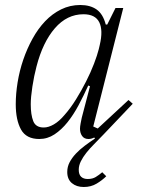

<svg xmlns="http://www.w3.org/2000/svg" viewBox="-20 -544 568 768"><path d="M315 204Q286 204 267.5 188.5Q249 173 249 144Q249 123 258.5 105Q268 87 283.5 70.5Q299 54 319 39Q339 24 360 10L357 6Q345 12 334 12Q317 12 308.5 0Q300 -12 300 -29Q300 -37 302.5 -50.5Q305 -64 307 -73L340 -199L333 -202Q315 -162 294.5 -123.5Q274 -85 250 -55Q226 -25 198 -6.5Q170 12 137 12Q85 12 64 -26Q43 -64 43 -127Q43 -169 50.5 -215Q58 -261 73 -305Q88 -349 110 -389Q132 -429 160.5 -459Q189 -489 224.5 -506.5Q260 -524 301 -524Q341 -524 366.5 -506Q392 -488 403 -446H409L442 -512H473L353 -38L371 -30L494 -144L511 -129L394 -6Q375 14 357 32Q339 50 325.5 67Q312 84 303.5 101Q295 118 295 135Q295 154 304.5 163Q314 172 331 172Q350 172 363 164Q376 156 389 145L405 161Q389 177 366.5 190.5Q344 204 315 204ZM155 -34Q174 -34 195.5 -46.5Q217 -59 238 -84Q262 -111 284 -146.5Q306 -182 324.5 -218.5Q343 -255 356 -289Q369 -323 375 -347L379 -364Q393 -423 377 -455Q361 -487 314 -487Q248 -487 199.5 -431Q151 -375 126 -278Q116 -240 109.5 -197.5Q103 -155 103 -127Q103 -85 113 -59.5Q123 -34 155 -34Z"/></svg>

Font: IBM Plex Serif Light
Style: Italic
Weight: 300
Italic angle: -14°
Designer: Mike Abbink, Paul van der Laan, Pieter van Rosmalen
Foundry: Bold Monday
Version: Version 3.001